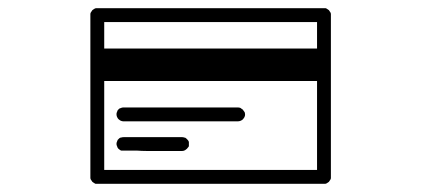

<svg xmlns="http://www.w3.org/2000/svg" viewBox="-20 -737 1040 474"><path d="M203.1 -700.2Q203.1 -701.2 203.1 -703.1Q204.1 -705.1 204.1 -706.1Q205.1 -708 206.1 -709Q207 -710.9 208 -711.9Q209 -712.9 210.9 -713.9Q211.9 -714.8 213.9 -715.8Q215.8 -716.8 217.8 -716.8Q219.7 -716.8 219.7 -716.8Q240.2 -716.8 259.8 -716.8Q280.3 -716.8 299.8 -716.8Q343.8 -716.8 387.7 -716.8Q430.7 -716.8 474.6 -716.8Q518.6 -716.8 561.5 -716.8Q605.5 -716.8 649.4 -716.8Q659.2 -716.8 666 -716.8Q672.9 -716.8 678.7 -716.8Q710.9 -716.8 715.8 -716.8Q721.7 -716.8 780.3 -716.8Q781.2 -716.8 783.2 -716.8Q785.2 -716.8 786.1 -715.8Q788.1 -714.8 789.1 -713.9Q791 -712.9 792 -711.9Q793 -710.9 793.9 -709Q794.9 -708 795.9 -706.1Q796.9 -704.1 796.9 -702.1Q796.9 -700.2 796.9 -700.2Q796.9 -654.3 796.9 -609.4Q796.9 -563.5 796.9 -518.6Q796.9 -487.3 796.9 -456.1Q796.9 -424.8 796.9 -393.6Q796.9 -349.6 796.9 -349.6Q796.9 -349.6 796.9 -299.8Q796.9 -298.8 796.9 -296.9Q795.9 -294.9 795.9 -293.9Q794.9 -292 793.9 -291Q793 -289.1 792 -288.1Q791 -287.1 789.1 -286.1Q788.1 -285.2 786.1 -284.2Q784.2 -283.2 782.2 -283.2Q780.3 -283.2 780.3 -283.2Q716.8 -283.2 652.3 -283.2Q588.9 -283.2 525.4 -283.2Q481.4 -283.2 438.5 -283.2Q394.5 -283.2 350.6 -283.2Q341.8 -283.2 334 -283.2Q327.1 -283.2 321.3 -283.2Q289.1 -283.2 284.2 -283.2Q279.3 -283.2 219.7 -283.2Q218.8 -283.2 216.8 -283.2Q214.8 -283.2 213.9 -284.2Q211.9 -285.2 210.9 -286.1Q209 -287.1 208 -288.1Q207 -289.1 206.1 -291Q205.1 -292 204.1 -293.9Q203.1 -295.9 203.1 -297.9Q203.1 -299.8 203.1 -299.8Q203.1 -345.7 203.1 -390.6Q203.1 -436.5 203.1 -481.4Q203.1 -512.7 203.1 -543.9Q203.1 -575.2 203.1 -606.4Q203.1 -617.2 203.1 -627Q203.1 -637.7 203.1 -648.4Q203.1 -661.1 203.1 -673.8Q203.1 -687.5 203.1 -700.2ZM762.7 -682.6Q734.4 -682.6 706.1 -682.6Q677.7 -682.6 649.4 -682.6Q605.5 -682.6 561.5 -682.6Q518.6 -682.6 474.6 -682.6Q415 -682.6 355.5 -682.6Q296.9 -682.6 237.3 -682.6Q237.3 -664.1 237.3 -644.5Q237.3 -626 237.3 -606.4Q237.3 -575.2 237.3 -543.9Q237.3 -512.7 237.3 -481.4Q237.3 -440.4 237.3 -399.4Q237.3 -358.4 237.3 -317.4Q265.6 -317.4 293.9 -317.4Q322.3 -317.4 350.6 -317.4Q394.5 -317.4 438.5 -317.4Q481.4 -317.4 525.4 -317.4Q585 -317.4 644.5 -317.4Q703.1 -317.4 762.7 -317.4Q762.7 -335.9 762.7 -355.5Q762.7 -374 762.7 -393.6Q762.7 -424.8 762.7 -456.1Q762.7 -487.3 762.7 -518.6Q762.7 -548.8 762.7 -580.1Q762.7 -611.3 762.7 -642.6Q762.7 -653.3 762.7 -663.1Q762.7 -672.9 762.7 -682.6ZM567.4 -471.7Q570.3 -471.7 573.2 -470.7Q575.2 -469.7 577.1 -467.8Q580.1 -466.8 581.1 -463.9Q583 -461.9 584 -460Q585 -457 585 -454.1Q585 -451.2 584 -449.2Q583 -446.3 581.1 -444.3Q580.1 -442.4 577.1 -440.4Q575.2 -439.5 573.2 -438.5Q570.3 -437.5 567.4 -437.5Q558.6 -437.5 548.8 -437.5Q540 -437.5 530.3 -437.5Q522.5 -437.5 515.6 -437.5Q507.8 -437.5 500 -437.5Q478.5 -437.5 456.1 -437.5Q433.6 -437.5 412.1 -437.5Q379.9 -437.5 347.7 -437.5Q316.4 -437.5 284.2 -437.5Q282.2 -437.5 279.3 -438.5Q276.4 -439.5 274.4 -441.4Q272.5 -442.4 270.5 -445.3Q269.5 -447.3 268.6 -449.2Q267.6 -452.1 267.6 -455.1Q267.6 -458 268.6 -460Q269.5 -462.9 270.5 -464.8Q272.5 -466.8 274.4 -468.8Q276.4 -469.7 279.3 -470.7Q282.2 -471.7 284.2 -471.7Q294.9 -471.7 304.7 -471.7Q314.5 -471.7 324.2 -471.7Q345.7 -471.7 368.2 -471.7Q389.6 -471.7 412.1 -471.7Q433.6 -471.7 456.1 -471.7Q478.5 -471.7 500 -471.7Q507.8 -471.7 515.6 -471.7Q522.5 -471.7 530.3 -471.7Q540 -471.7 548.8 -471.7Q558.6 -471.7 567.4 -471.7ZM284.2 -365.2Q282.2 -365.2 279.3 -365.2Q276.4 -366.2 274.4 -368.2Q272.5 -369.1 270.5 -372.1Q269.5 -374 268.6 -377Q267.6 -378.9 267.6 -381.8Q267.6 -384.8 268.6 -386.7Q269.5 -389.6 270.5 -391.6Q272.5 -393.6 274.4 -395.5Q276.4 -397.5 279.3 -397.5Q282.2 -398.4 285.2 -398.4Q289.1 -398.4 293.9 -398.4Q298.8 -398.4 303.7 -398.4Q307.6 -398.4 310.5 -398.4Q314.5 -398.4 318.4 -398.4Q330.1 -398.4 340.8 -398.4Q352.5 -398.4 363.3 -398.4Q379.9 -398.4 396.5 -398.4Q413.1 -398.4 429.7 -398.4Q432.6 -398.4 434.6 -397.5Q437.5 -397.5 439.5 -395.5Q441.4 -393.6 443.4 -391.6Q445.3 -389.6 446.3 -386.7Q446.3 -384.8 446.3 -381.8Q446.3 -378.9 446.3 -376Q445.3 -374 443.4 -372.1Q441.4 -369.1 439.5 -368.2Q437.5 -366.2 434.6 -365.2Q432.6 -364.3 429.7 -364.3Q424.8 -364.3 418.9 -364.3Q414.1 -364.3 409.2 -364.3Q397.5 -364.3 386.7 -364.3Q375 -364.3 363.3 -364.3Q352.5 -364.3 340.8 -364.3Q330.1 -364.3 318.4 -365.2Q314.5 -365.2 310.5 -365.2Q307.6 -365.2 303.7 -365.2Q298.8 -365.2 293.9 -365.2Q289.1 -365.2 284.2 -365.2ZM220.7 -537.1Q220.7 -556.6 220.7 -577.1Q220.7 -596.7 220.7 -617.2Q230.5 -617.2 241.2 -617.2Q251 -617.2 260.7 -617.2Q276.4 -617.2 292 -617.2Q307.6 -617.2 323.2 -617.2Q335 -617.2 347.7 -617.2Q360.4 -617.2 373 -617.2Q410.2 -617.2 447.3 -617.2Q484.4 -617.2 521.5 -617.2Q576.2 -617.2 630.9 -617.2Q685.5 -617.2 739.3 -617.2Q752.9 -617.2 779.3 -617.2Q779.3 -596.7 779.3 -577.1Q779.3 -556.6 779.3 -537.1Q769.5 -537.1 759.8 -537.1Q749 -537.1 739.3 -537.1Q722.7 -537.1 705.1 -537.1Q688.5 -537.1 670.9 -537.1Q633.8 -537.1 596.7 -537.1Q559.6 -537.1 521.5 -537.1Q484.4 -537.1 447.3 -537.1Q410.2 -537.1 373 -537.1Q344.7 -537.1 316.4 -537.1Q289.1 -537.1 260.7 -537.1Q248 -537.1 220.7 -537.1Z"/></svg>

Font: LetsEatIcons
Style: Regular
Weight: 400
Designer: Swedish Technologies
Foundry: Swedish Technologies
Version: Version 1.26.0